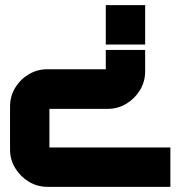

<svg xmlns="http://www.w3.org/2000/svg" viewBox="-20 -726 715 746"><path d="M165 0Q125 0 92 -20Q59 -40 39 -73Q19 -106 19 -145V-312Q19 -352 39 -385Q59 -418 92 -437.5Q125 -457 165 -457H391Q391 -457 391 -457Q391 -457 391 -457V-532H544V-449Q544 -409 524 -376Q504 -343 471 -323Q438 -303 398 -303H172Q172 -303 172 -303Q172 -303 172 -303V-153Q172 -153 172 -153Q172 -153 172 -153H642V0H165ZM391 -553V-706H544V-553Z"/></svg>

Font: Orbitron Black
Style: Regular
Weight: 900
Designer: Matt McInerney
Foundry: The League of Moveable Type
Version: Version 2.001